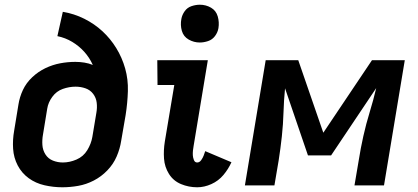

<svg xmlns="http://www.w3.org/2000/svg" viewBox="-20 -785 1768 813"><path d="M244 8Q277 8 311 2Q345 -4 377 -20.5Q409 -37 434.5 -63.5Q460 -90 474 -122.5Q488 -155 493 -188L512 -298Q520 -349 521.5 -399Q523 -449 510 -495Q497 -541 472.5 -581Q448 -621 414 -652.5Q380 -684 337 -705.5Q294 -727 246 -735L223 -632Q257 -625 286 -607.5Q315 -590 337 -565.5Q359 -541 373 -510Q356 -517 337 -520Q318 -523 299 -523Q267 -523 235 -517Q203 -511 172.5 -496.5Q142 -482 116.5 -458Q91 -434 77 -404Q63 -374 58 -342L40 -232Q33 -193 35.5 -155Q38 -117 55 -84.5Q72 -52 101.5 -30.5Q131 -9 168.5 -0.5Q206 8 244 8ZM246 -97Q224 -97 204 -105Q184 -113 172.5 -131Q161 -149 159.5 -171Q158 -193 162 -215L180 -325Q184 -351 201.5 -375Q219 -399 246 -408.5Q273 -418 300 -418Q322 -418 342 -411Q362 -404 374.5 -387.5Q387 -371 389.5 -350Q392 -329 388 -307L371 -205Q366 -176 349.5 -149Q333 -122 304 -109.5Q275 -97 246 -97Z M815 8Q845 8 875 -5.5Q905 -19 926 -44Q947 -69 960 -98L849 -145Q846 -136 842.5 -126.5Q839 -117 832 -107Q825 -97 815 -97Q805 -97 801 -107.5Q797 -118 796.5 -127.5Q796 -137 797 -147.5Q798 -158 800 -168L860 -530H646L647 -425H718L678 -186Q672 -149 674.5 -113.5Q677 -78 695.5 -48.5Q714 -19 746.5 -5.5Q779 8 815 8ZM826 -605Q843 -605 861 -611Q879 -617 890.5 -632.5Q902 -648 905 -666Q909 -691 902 -715.5Q895 -740 873.5 -752.5Q852 -765 826 -765Q809 -765 791 -759Q773 -753 762 -737.5Q751 -722 748 -705Q743 -679 750 -654.5Q757 -630 779 -617.5Q801 -605 826 -605Z M1017 0H1142L1160 -106Q1168 -157 1173.5 -208Q1179 -259 1180.5 -310Q1182 -361 1187 -411L1284 -127H1382L1573 -412Q1561 -361 1545.5 -310.5Q1530 -260 1518.5 -208.5Q1507 -157 1499 -106L1481 0H1606L1694 -530H1555L1349 -223L1243 -530H1105Z"/></svg>

Font: Iosevka Sparkle
Style: Bold Italic
Weight: 700
Italic angle: -9°
Designer: Belleve Invis
Foundry: Belleve Invis
Version: Version 4.5.0; ttfautohint (v1.8.3)